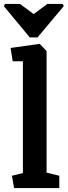

<svg xmlns="http://www.w3.org/2000/svg" viewBox="-38 -961 346 981"><path d="M-13 -941H64L134 -889L204 -941H282L288 -930L154 -770H114L-18 -929ZM34 0 23 -63 79 -77V-648H27L16 -716L165 -737L200 -700V-79L265 -63V0Z"/></svg>

Font: Kreon Light
Style: Bold
Weight: 700
Version: Version 2.002